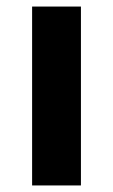

<svg xmlns="http://www.w3.org/2000/svg" viewBox="-20 -566 345 586"><path d="M227 0H78V-546H227Z"/></svg>

Font: Noto Sans Ethiopic
Style: Bold
Weight: 700
Designer: Monotype Design Team
Foundry: Monotype Imaging Inc.
Version: Version 2.102; ttfautohint (v1.8.4.7-5d5b)